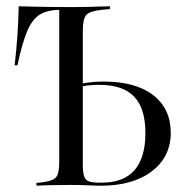

<svg xmlns="http://www.w3.org/2000/svg" viewBox="-20 -591 591 611"><path d="M197.6 -2.4Q175.8 -2.4 156.5 -2Q137.1 -1.6 121.8 -1.2Q106.5 -0.8 96 0V-8.9L112.1 -10.5Q136.3 -13.7 148.4 -19.4Q160.5 -25 164.5 -38.7Q168.5 -52.4 168.5 -78.2V-201.6H243.5V-67.7Q243.5 -43.5 247.6 -30.6Q251.6 -17.7 263.3 -13.7Q275 -9.7 297.6 -9.7H304Q373.4 -9.7 408.1 -49.6Q442.7 -89.5 442.7 -167.7Q442.7 -246 406.9 -283.5Q371 -321 296 -321Q279 -321 262.1 -319.4Q245.2 -317.7 224.2 -312.9V-321.8Q245.2 -326.6 265.7 -329Q286.3 -331.5 309.7 -331.5Q411.3 -331.5 467.3 -288.3Q523.4 -245.2 523.4 -168.5Q523.4 -91.9 463.3 -46Q403.2 0 300.8 0Q284.7 0 263.7 -1.2Q242.7 -2.4 206.5 -2.4ZM168.5 -201.6V-559.7H171.8Q132.3 -559.7 107.7 -545.2Q83.1 -530.6 66.9 -492.7Q50.8 -454.8 35.5 -383.1H26.6Q32.3 -432.3 35.5 -479Q38.7 -525.8 39.5 -571Q66.9 -570.2 107.3 -569.4Q147.6 -568.5 205.6 -568.5H207.3H210.5Q234.7 -568.5 257.3 -569Q279.8 -569.4 298.4 -570.2Q316.9 -571 329.8 -571V-562.1L303.2 -559.7Q265.3 -555.6 254.4 -543.1Q243.5 -530.6 243.5 -492.7V-201.6Z"/></svg>

Font: Playfair 144pt SemiCondensed Light
Style: Regular
Weight: 300
Width: 4
Designer: Claus Eggers Sørensen
Foundry: Claus Eggers Sørensen
Version: Version 2.203